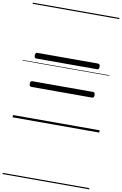

<svg xmlns="http://www.w3.org/2000/svg" viewBox="-148 -1088 1060 1666"><g transform="rotate(10 381.5 -255.0)"><path d="M114 -538Q105 -538 100.5 -544Q96 -550 96 -562Q96 -588 114 -588H649Q658 -588 662.5 -581.5Q667 -575 667 -562Q667 -538 649 -538ZM114 -288Q105 -288 100.5 -294Q96 -300 96 -312Q96 -338 114 -338H649Q658 -338 662.5 -331.5Q667 -325 667 -312Q667 -288 649 -288ZM0 490H763V500H0ZM0 -20H763V0H0ZM0 -505H763V-500H0ZM0 -1010H763V-1000H0Z"/></g></svg>

Font: Playwrite ES Guides
Style: Regular
Weight: 400
Designer: Veronika Burian, José Scaglione
Foundry: TypeTogether
Version: Version 1.003